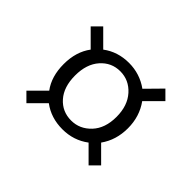

<svg xmlns="http://www.w3.org/2000/svg" viewBox="-94 -735 714 714"><g transform="rotate(45 263.0 -378.0)"><path d="M399 -269 459 -209 426 -176 366 -236Q321 -202 262 -202Q202 -202 158 -235L99 -176L66 -209L126 -269Q94 -312 94 -377Q94 -442 127 -486L66 -547L99 -580L160 -519Q204 -552 263 -552Q320 -552 366 -519L426 -580L459 -547L398 -486Q432 -439 432 -377Q432 -315 399 -269ZM372 -377Q372 -436 340 -471.5Q308 -507 262 -507Q216 -507 185 -472Q154 -437 154 -377Q154 -317 184.5 -282.5Q215 -248 262 -248Q307 -248 339.5 -282.5Q372 -317 372 -377Z"/></g></svg>

Font: Poppins-tnum Light
Style: Regular
Weight: 300
Designer: Ninad Kale (Devanagari), Jonny Pinhorn (Latin)
Foundry: Indian Type Foundry
Version: Version 4.004